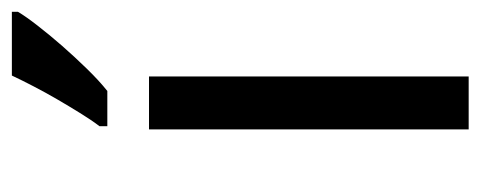

<svg xmlns="http://www.w3.org/2000/svg" viewBox="-262 -544 806 322"><g transform="rotate(-90 141.0 -383.0)"><path d="M173.8 0H85V-536.1H173.8ZM90.3 -619.1Q101.1 -633.3 112.5 -651.9Q124 -670.4 135.5 -690.2Q147 -710 157.2 -729.7Q167.5 -749.5 175.3 -766.1H282.2V-755.9Q274.4 -742.7 259 -722.9Q243.7 -703.1 224.9 -681.6Q206.1 -660.2 186.3 -639.9Q166.5 -619.6 149.4 -606H90.3Z"/></g></svg>

Font: Droid Sans
Style: Regular
Weight: 400
Version: Version 1.00 build 113